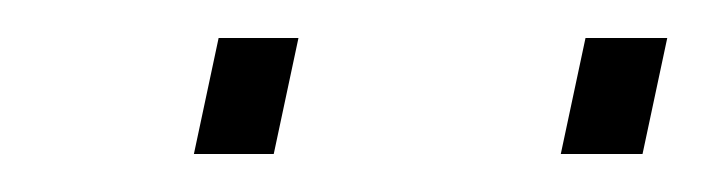

<svg xmlns="http://www.w3.org/2000/svg" viewBox="-20 -723 371 101"><path d="M82 -642 95 -703H137L124 -642ZM275 -642 288 -703H331L318 -642Z"/></svg>

Font: Saira Semi Condensed Thin
Style: Italic
Weight: 100
Width: 4
Italic angle: -12°
Designer: Hector Gatti with collaboration of the Omnibus-Type team
Foundry: Omnibus-Type
Version: Version 1.001; ttfautohint (v1.8)